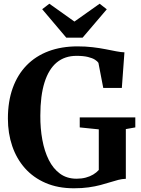

<svg xmlns="http://www.w3.org/2000/svg" viewBox="-20 -1002 758 1033"><path d="M377.5 11Q292 11 225.8 -17.5Q159.5 -46 114.2 -97Q69 -148 45.8 -216.2Q22.5 -284.5 22.5 -364Q22.5 -456.5 48.5 -528.5Q74.5 -600.5 123.2 -650.5Q172 -700.5 241.2 -726.5Q310.5 -752.5 397 -752.5Q440.5 -752.5 478.5 -748Q516.5 -743.5 548.2 -737.2Q580 -731 605.5 -726Q631 -721 649.5 -720.5L635.5 -529H535.5L509.5 -664Q504.5 -672 491 -680.8Q477.5 -689.5 453.2 -695.5Q429 -701.5 391.5 -701.5Q328.5 -701.5 285.2 -665.8Q242 -630 219.5 -558.5Q197 -487 197 -380Q196.5 -311 207.8 -249.8Q219 -188.5 242.5 -141.5Q266 -94.5 303 -67.5Q340 -40.5 392 -40.5Q419 -40.5 441.5 -46.5Q464 -52.5 481.5 -63Q499 -73.5 511.5 -87.5V-306L409 -316.5V-370.5H708V-316.5L657 -307.5V-40Q637 -39.5 616.5 -34.2Q596 -29 572.5 -21.5Q549 -14 520.5 -6.5Q492 1 457 6Q422 11 377.5 11ZM336.5 -799.5 207 -952.5 245.5 -982 380.5 -886 516 -982 554.5 -952 424.5 -799.5Z"/></svg>

Font: Merriweather 60pt
Style: Bold
Weight: 700
Version: Version 2.100